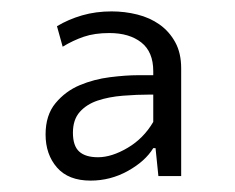

<svg xmlns="http://www.w3.org/2000/svg" viewBox="-20 -678 413 337"><path d="M258 -369 253 -418H249Q235 -395 204.5 -378Q174 -361 139 -361Q100 -361 80 -384Q60 -407 60 -442Q60 -476 77.5 -497Q95 -518 120 -528.5Q145 -539 173 -542.5Q201 -546 222 -546H249V-553Q249 -587 228 -603.5Q207 -620 172 -620Q146 -620 127 -613.5Q108 -607 90 -596L80 -632Q100 -644 124 -651Q148 -658 176 -658Q199 -658 221 -652.5Q243 -647 260 -635Q277 -623 287.5 -604Q298 -585 298 -558V-369ZM152 -402Q176 -402 204 -418.5Q232 -435 249 -464V-512H244Q220 -512 195.5 -510Q171 -508 151.5 -501.5Q132 -495 120 -481.5Q108 -468 108 -445Q108 -422 119 -412Q130 -402 152 -402Z"/></svg>

Font: Quattrocento Sans
Style: Regular
Weight: 400
Designer: Pablo Impallari
Foundry: Pablo Impallari, Igino Marini, Brenda Gallo
Version: Version 2.000